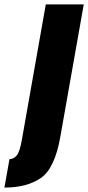

<svg xmlns="http://www.w3.org/2000/svg" viewBox="-137 -620 400 870"><path d="M-117 230 -94 101Q-75 101 -61.2 84.5Q-47.5 68 -38 14L70.5 -600H242.5L136.5 -1Q111.5 143 48.2 186.5Q-15 230 -117 230Z"/></svg>

Font: Anybody UltraCondensed Black
Style: Italic
Weight: 900
Width: 1
Italic angle: -10°
Designer: Tyler Finck
Foundry: Etcetera Type Company
Version: Version 1.010; ttfautohint (v1.8.3) -l 8 -r 50 -G 200 -x 14 